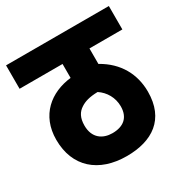

<svg xmlns="http://www.w3.org/2000/svg" viewBox="-147 -740 826 859"><g transform="rotate(-30 265.5 -311.0)"><path d="M531 -501V-622H0V-501H222V-429C115 -417 28 -348 28 -221C28 -81 121 0 266 0C398 0 491 -61 491 -203C491 -293 449 -372 361 -421V-501ZM261 -121C212 -121 169 -148 169 -213C169 -253 183 -277 207 -292C227 -305 252 -313 295 -314C330 -291 353 -252 353 -207C353 -149 318 -121 261 -121Z"/></g></svg>

Font: Noto Sans Devanagari UI Condensed ExtraBold
Style: Regular
Weight: 800
Width: 3
Designer: Jelle Bosma - Monotype Design Team
Foundry: Monotype Imaging Inc.
Version: Version 2.004